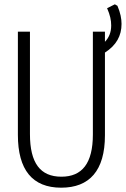

<svg xmlns="http://www.w3.org/2000/svg" viewBox="-20 -861 584 891"><path d="M264 10C395 10 467 -69 467 -233V-617C520 -651 544 -695 544 -750C544 -774 539 -801 525 -834L513 -841L477 -823C491 -791 496 -767 496 -743C496 -711 486 -687 467 -667V-714H411V-237C411 -103 361 -41 265 -41C167 -41 119 -104 119 -239V-714H63V-235C63 -73 130 10 264 10Z"/></svg>

Font: Noto Sans Mono Condensed Light
Style: Regular
Weight: 300
Width: 3
Designer: Monotype Design Team
Foundry: Monotype Imaging Inc.
Version: Version 2.014